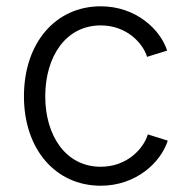

<svg xmlns="http://www.w3.org/2000/svg" viewBox="-20 -573 599 603"><path d="M296.4 10.3C408.2 10.3 485.8 -64 506.8 -131.3L444.3 -150.9C432.1 -108.9 381.3 -49.3 296.4 -49.3C185.1 -49.3 122.1 -148.9 122.1 -270.5C122.1 -393.1 185.1 -493.2 296.4 -493.2C379.9 -493.2 429.7 -435.1 441.9 -394.5L504.9 -414.1C483.4 -481 406.7 -553.2 296.4 -553.2C154.3 -553.2 55.2 -438 55.2 -270.5C55.2 -104.5 154.3 10.3 296.4 10.3Z"/></svg>

Font: Raveo Light
Style: Regular
Weight: 300
Designer: Jakub Foglar, Rasmus Andersson (Inter)
Foundry: Jakubfoglar.com
Version: Version 1.100;Glyphs 3.2.3 (3260)